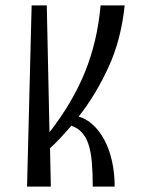

<svg xmlns="http://www.w3.org/2000/svg" viewBox="-20 -690 522 710"><path d="M97 -670H153L163 -201Q248 -310 294 -423Q340 -536 352 -670H441Q428 -543 381 -441Q334 -339 271 -259Q299 -251 323.5 -228.5Q348 -206 366 -172.5Q384 -139 394 -95Q404 -51 404 0H323Q323 -53 319.5 -91.5Q316 -130 307 -157Q298 -184 282.5 -200.5Q267 -217 244 -225Q224 -202 204.5 -181Q185 -160 165 -142L168 0H80Z"/></svg>

Font: Combo
Style: Regular
Weight: 400
Designer: Eduardo Rodriguez Tunni
Foundry: Eduardo Rodriguez Tunni
Version: Version 1.001